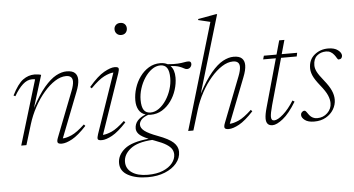

<svg xmlns="http://www.w3.org/2000/svg" viewBox="-60 -821 2208 1196"><g transform="rotate(-5 1044.0 -223.0)"><path d="M39.5 -309.5 28.5 -315Q64 -385.5 97.5 -409.8Q131 -434 169.5 -434Q181.5 -434 193 -432.2Q204.5 -430.5 211 -428L148.5 -226.5Q191 -306.5 230 -352.2Q269 -398 304 -417Q339 -436 370.5 -436Q406.5 -436 422.5 -420.5Q438.5 -405 438.5 -377.5Q438.5 -347 420.5 -302.5L311 -22Q334 -22.5 366.8 -36.8Q399.5 -51 449 -97L457.5 -87.5Q406 -32 367.5 -11Q329 10 302.5 10Q281 10 276.8 1Q272.5 -8 281 -29.5L391 -312Q405 -348 405 -370Q405 -407 364.5 -407Q331 -407 295.2 -384.2Q259.5 -361.5 225.8 -322.2Q192 -283 164.5 -232.5Q137 -182 120 -126.5L81.5 0H49L171 -403.5Q168.5 -404.5 164 -405Q159.5 -405.5 151 -405.5Q121.5 -405.5 93.8 -380.5Q66 -355.5 39.5 -309.5Z M691 -670.5Q691 -686.5 701.8 -697Q712.5 -707.5 729.5 -707.5Q747.5 -707.5 757.8 -697Q768 -686.5 768 -670.5Q768 -654 757.8 -643Q747.5 -632 729.5 -632Q712.5 -632 701.8 -643Q691 -654 691 -670.5ZM532 -29.5 660.5 -403.5Q636 -402 602.2 -385.2Q568.5 -368.5 517.5 -317L508.5 -326Q563.5 -390.5 604.5 -413.2Q645.5 -436 670 -436Q692.5 -436 695.2 -427.2Q698 -418.5 690.5 -396.5L562 -22Q585 -23 617.5 -37.2Q650 -51.5 699 -97L707.5 -87.5Q656 -32 617.5 -11Q579 10 552.5 10Q530 10 527.2 1.2Q524.5 -7.5 532 -29.5Z M818 265Q744 265 695.2 238.8Q646.5 212.5 646.5 162Q646.5 112 691.8 74.5Q737 37 843 27Q797.5 7.5 783 -9Q768.5 -25.5 768.5 -43.5Q768.5 -98.5 838 -125.5Q809.5 -134 795.5 -158.5Q781.5 -183 781.5 -218Q781.5 -256.5 793.8 -295Q806 -333.5 829 -365.2Q852 -397 884 -416.5Q916 -436 955.5 -436Q982.5 -436 1001.5 -425.5Q1041.5 -422 1065.8 -423.8Q1090 -425.5 1104.8 -428.5Q1119.5 -431.5 1131.5 -431.5Q1149 -431.5 1149 -414.5Q1149 -403.5 1140.8 -394.2Q1132.5 -385 1119.5 -385Q1110.5 -385 1100.8 -391Q1091 -397 1072.2 -403.8Q1053.5 -410.5 1018.5 -413Q1043.5 -387.5 1043.5 -339Q1043.5 -301 1031.2 -262.2Q1019 -223.5 996 -191.8Q973 -160 941 -140.5Q909 -121 869.5 -121Q861.5 -121 854 -122Q822 -110.5 809.5 -95.2Q797 -80 797 -65Q797 -43.5 821.2 -25Q845.5 -6.5 901 14Q970 39.5 997.5 65.2Q1025 91 1025 123.5Q1025 163 998.5 195Q972 227 925.5 246Q879 265 818 265ZM869.5 -135Q897.5 -135 923 -153.5Q948.5 -172 968.2 -202Q988 -232 999.2 -267.8Q1010.5 -303.5 1010.5 -338.5Q1010.5 -382 997 -402Q983.5 -422 955.5 -422Q927.5 -422 902 -403.5Q876.5 -385 856.8 -355Q837 -325 825.8 -289.2Q814.5 -253.5 814.5 -218.5Q814.5 -175 828 -155Q841.5 -135 869.5 -135ZM684 157.5Q684 200.5 720.2 225.2Q756.5 250 818.5 250Q875 250 914 233.8Q953 217.5 973.2 191.8Q993.5 166 993.5 138Q993.5 121 984.8 105.5Q976 90 952 74.5Q928 59 881 42Q872.5 39 865 36Q771.5 41.5 727.8 76.8Q684 112 684 157.5Z M1164 -126.5 1125.5 0H1093L1290 -665L1214.5 -683L1216.5 -689.5L1327.5 -709.5H1336L1191.5 -224.5Q1234.5 -305.5 1273.5 -351.8Q1312.5 -398 1347.8 -417Q1383 -436 1414.5 -436Q1450.5 -436 1466.5 -420.5Q1482.5 -405 1482.5 -377.5Q1482.5 -347 1464.5 -302.5L1355 -22Q1378 -22.5 1410.8 -36.8Q1443.5 -51 1493 -97L1501.5 -87.5Q1450 -32 1411.5 -11Q1373 10 1346.5 10Q1325 10 1320.8 1Q1316.5 -8 1325 -29.5L1435 -312Q1449 -348 1449 -370Q1449 -407 1408.5 -407Q1375 -407 1339.2 -384.2Q1303.5 -361.5 1269.8 -322.2Q1236 -283 1208.5 -232.5Q1181 -182 1164 -126.5Z M1628 -115Q1614 -64 1614 -43Q1614 -19 1632.5 -19Q1654.5 -19 1689.5 -50Q1724.5 -81 1756.5 -132.5L1769 -124.5Q1725.5 -53 1685.8 -21.5Q1646 10 1620 10Q1580 10 1580 -35Q1580 -59.5 1592 -102L1676.5 -403.5H1597L1603.5 -426H1682.5L1707 -513H1739.5L1715 -426H1811.5L1807 -403.5H1709Z M1825 -62.5Q1832 -62.5 1837.8 -53.5Q1843.5 -44.5 1852.5 -33Q1871.5 -9.5 1901 -9.5Q1939 -9.5 1965.2 -34.8Q1991.5 -60 1991.5 -96Q1991.5 -119 1980.2 -145.2Q1969 -171.5 1937 -211Q1905 -251 1894.2 -276Q1883.5 -301 1883.5 -322.5Q1883.5 -376 1919.8 -406Q1956 -436 2005.5 -436Q2045 -436 2066.8 -419.2Q2088.5 -402.5 2088.5 -384.5Q2088.5 -375 2082.8 -368.5Q2077 -362 2065.5 -362Q2060.5 -362 2055.2 -371.8Q2050 -381.5 2041 -393Q2032 -404.5 2019.8 -411.5Q2007.5 -418.5 1991.5 -418.5Q1958 -418.5 1934.8 -398.8Q1911.5 -379 1911.5 -339Q1911.5 -319 1922.5 -297.5Q1933.5 -276 1963.5 -239Q1993.5 -202 2006.5 -172.8Q2019.5 -143.5 2019.5 -115.5Q2019.5 -83 2002.2 -54.2Q1985 -25.5 1954 -7.8Q1923 10 1881 10Q1842.5 10 1822.2 -5.5Q1802 -21 1802 -38Q1802 -48 1809 -55.2Q1816 -62.5 1825 -62.5Z"/></g></svg>

Font: Newsreader Text ExtraLight
Style: Italic
Weight: 275
Italic angle: -17°
Designer: Hugues Gentile
Foundry: Production Type
Version: Version 1.001